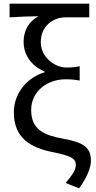

<svg xmlns="http://www.w3.org/2000/svg" viewBox="-20 -816 521 1041"><path d="M409 205C454 144 473 89 473 56C473 -18 431 -44 323 -64C223 -82 149 -111 149 -219C149 -325 241 -386 334 -386C362 -386 383 -385 412 -379V-457C383 -451 368 -450 340 -450C274 -450 201 -508 201 -587C201 -673 265 -722 337 -722H464V-796H32V-722C99 -726 129 -727 189 -728C138 -701 108 -652 108 -590C108 -512 156 -456 222 -428V-424C132 -398 55 -315 55 -207C55 -64 151 -14 267 9C366 29 391 44 391 77C391 107 376 127 336 176Z"/></svg>

Font: Noto Sans CJK SC
Style: Regular
Weight: 400
Designer: Ryoko NISHIZUKA 西塚涼子 (kana, bopomofo & ideographs); Paul D. Hunt (Latin, Greek & Cyrillic); Sandoll Communications 산돌커뮤니
Foundry: Adobe
Version: Version 2.004;hotconv 1.0.118;makeotfexe 2.5.65603